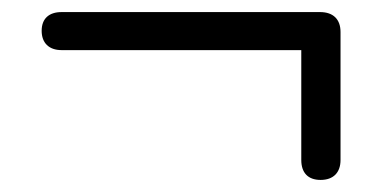

<svg xmlns="http://www.w3.org/2000/svg" viewBox="-20 -440 640 318"><path d="M511 -142C532 -142 544 -154 544 -175V-387C544 -408 532 -420 510 -420H82C61 -420 49 -409 49 -389C49 -369 61 -357 82 -357H479V-175C479 -154 490 -142 511 -142Z"/></svg>

Font: SN Pro Book
Style: Regular
Weight: 350
Designer: Tobias Whetton
Foundry: Supernotes
Version: Version 1.003;Glyphs 3.3 (3324)